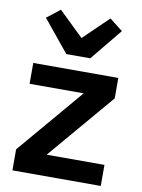

<svg xmlns="http://www.w3.org/2000/svg" viewBox="-88 -856 679 916"><g transform="rotate(10 251.0 -397.5)"><path d="M194 -591 68 -745 132 -795 252 -679 372 -795 436 -745 310 -591ZM37 0V-102L308 -421H46V-522H458V-423L185 -102H465V0Z"/></g></svg>

Font: IBM Plex Sans Devanagari SemiBold
Style: Regular
Weight: 600
Designer: Mike Abbink, Paul van der Laan, Pieter van Rosmalen, Erin McLaughlin
Foundry: Bold Monday
Version: Version 1.1